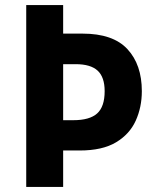

<svg xmlns="http://www.w3.org/2000/svg" viewBox="-20 -734 615 754"><path d="M537 -376Q537 -313 513 -260Q489 -207 435.5 -175Q382 -143 293 -143H228V0H83V-714H228V-602H304Q424 -602 480.5 -541Q537 -480 537 -376ZM268 -262Q332 -262 361.5 -288.5Q391 -315 391 -376Q391 -431 363.5 -456.5Q336 -482 277 -482H228V-262Z"/></svg>

Font: Noto Sans Tamil SemiCondensed
Style: Bold
Weight: 700
Width: 4
Designer: Jelle Bosma - Monotype Design Team
Foundry: Monotype Imaging Inc.
Version: Version 2.004; ttfautohint (v1.8.4.7-5d5b)